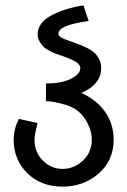

<svg xmlns="http://www.w3.org/2000/svg" viewBox="-20 -485 478 720"><path d="M285.2 -136.7Q343.8 -109.4 375 -64.5Q406.2 -19.5 406.2 39.1Q406.2 117.2 349.6 166Q293 214.8 214.8 214.8Q132.8 214.8 82 164.1Q31.2 113.3 31.2 39.1Q31.2 0 50.8 -39.1L121.1 -23.4Q109.4 19.5 109.4 39.1Q109.4 85.9 140.6 117.2Q171.9 148.4 214.8 148.4Q257.8 148.4 291 117.2Q324.2 85.9 324.2 39.1Q324.2 0 298.8 -39.1Q273.4 -78.1 226.6 -91.8Q179.7 -105.5 152.3 -105.5V-171.9Q210.9 -171.9 246.1 -189.5Q281.2 -207 281.2 -230.5Q281.2 -238.3 271.5 -248Q261.7 -257.8 218.8 -273.4Q156.2 -293 138.7 -314.5Q121.1 -335.9 121.1 -355.5Q121.1 -398.4 169.9 -425.8Q218.8 -453.1 293 -464.8L312.5 -406.2Q199.2 -390.6 199.2 -359.4Q199.2 -351.6 207 -345.7Q214.8 -339.8 250 -328.1Q320.3 -304.7 339.8 -281.2Q359.4 -257.8 359.4 -230.5Q359.4 -168 285.2 -136.7Z"/></svg>

Font: 和音 by 宁静之雨，公众号njzyshare
Style: Regular
Weight: 400
Designer: Steve Matteson
Foundry: Ascender Corporation
Version: Version 6.00;June 8, 2018;FontCreator 11.0.0.2388 32-bit